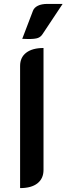

<svg xmlns="http://www.w3.org/2000/svg" viewBox="-20 -955 341 984"><path d="M83 -617Q83 -661 114.5 -685Q146 -709 203 -709V-84Q203 -40 172 -15.5Q141 9 83 9ZM149 -900Q155 -916 174 -925.5Q193 -935 224 -935H301L198 -780Q189 -766 174.5 -760.5Q160 -755 126 -755Q106 -755 94 -756Z"/></svg>

Font: K2D SemiBold
Style: Regular
Weight: 600
Designer: Katatrad Aksorn Co.,Ltd.
Foundry: Cadson Demak Co.,Ltd.
Version: Version 1.000; ttfautohint (v1.6)